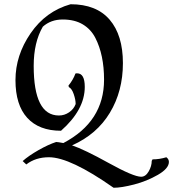

<svg xmlns="http://www.w3.org/2000/svg" viewBox="-20 -686 817 906"><path d="M777 78Q777 109 725 139Q673 169 613 184.5Q553 200 516 200Q311 56 211 56Q148 56 104 90L87 74Q115 49 161.5 22.5Q208 -4 245 -16Q252 -16 279 -11Q471 -112 471 -310Q471 -427 430 -507Q409 -548 370.5 -571Q332 -594 276 -594Q220 -594 182 -560Q139 -486 139 -375Q139 -141 258 -141Q284 -141 306 -156Q328 -171 337 -195Q337 -215 328 -241.5Q319 -268 305 -275L303 -282Q325 -309 336 -339Q338 -340 344 -340Q380 -340 380 -276Q380 -168 268 -69Q164 -69 108.5 -130Q53 -191 53 -308Q53 -425 124.5 -529Q196 -633 313 -666Q435 -666 497.5 -593Q560 -520 560 -388Q560 -256 498.5 -154Q437 -52 320 0Q377 19 493.5 83.5Q610 148 646 148Q667 148 681.5 123Q696 98 696 73L700 66Q733 66 765 56Q777 65 777 78Z"/></svg>

Font: Almendra SC
Style: Regular
Weight: 400
Designer: Ana Sanfelippo
Foundry: Ana Sanfelippo
Version: Version 1.002